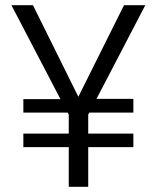

<svg xmlns="http://www.w3.org/2000/svg" viewBox="-20 -720 604 740"><path d="M352 -339H494V-286H324L320 -278V-205H494V-153H320V0H245V-153H70V-205H245V-278L241 -286H70V-338H213L24 -700H107L282 -347L458 -700H540Z"/></svg>

Font: Sarabun Light
Style: Regular
Weight: 300
Designer: Suppakit Chalermlarp | Katatrad Co.,Ltd.
Foundry: Cadson Demak Co.,Ltd.
Version: Version 1.000; ttfautohint (v1.6)